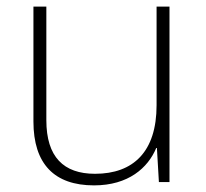

<svg xmlns="http://www.w3.org/2000/svg" viewBox="-20 -550 622 580"><path d="M492 -530H453V-232C453 -92 383 -25 267 -25C172 -25 120 -76 120 -187V-530H81V-183C81 -55 144 10 264 10C368 10 427 -43 452 -103H454L460 0H492Z"/></svg>

Font: Noto Sans Myanmar ExtraLight
Style: Regular
Weight: 200
Designer: Monotype Design Team
Foundry: Monotype Imaging Inc.
Version: Version 2.107